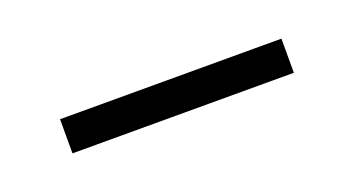

<svg xmlns="http://www.w3.org/2000/svg" viewBox="-23 -363 340 185"><g transform="rotate(-20 147.5 -270.5)"><path d="M34 -253V-288H261V-253Z"/></g></svg>

Font: Georama ExtraLight
Style: Regular
Weight: 250
Version: Version 1.001